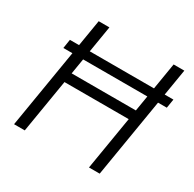

<svg xmlns="http://www.w3.org/2000/svg" viewBox="-159 -895 1071 1062"><g transform="rotate(30 376.5 -364.0)"><path d="M753.4 -558.6 744.1 -501.5H83.5L92.3 -558.6ZM58.1 0 178.7 -727.5H247.1L193.4 -402.8H603.5L657.2 -727.5H725.6L605 0H536.6L593.3 -341.3H183.1L126.5 0Z"/></g></svg>

Font: Inter 20pt Light
Style: Italic
Weight: 300
Italic angle: -9.3988°
Version: Version 4.001;git-66647c0bb